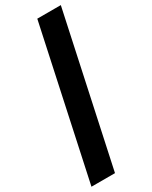

<svg xmlns="http://www.w3.org/2000/svg" viewBox="-234 -758 810 1021"><g transform="rotate(-30 171.0 -248.0)"><path d="M197.3 -707H341.8L144.5 210.9H0Z"/></g></svg>

Font: Wanted Sans ExtraBold
Style: Regular
Weight: 800
Designer: Original Design by Kil Hyung-jin and Kang Hanbin, Wanted Lab, Inc; Hangeul from Source Han Sans by Jang Soo-young and Ka
Foundry: Wanted Lab, Inc.
Version: Version 1.003